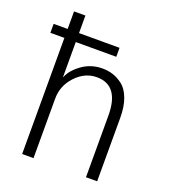

<svg xmlns="http://www.w3.org/2000/svg" viewBox="-136 -845 833 944"><g transform="rotate(20 280.0 -373.0)"><path d="M15.6 -607.4V-654.3H88.9V-746.1H148.4V-654.3H360.4V-607.4H148.4V-423.8H149.4Q165 -463.9 211.4 -497.1Q257.8 -530.3 317.4 -530.3Q345.7 -530.3 371.1 -522.5Q396.5 -514.6 422.9 -495.1Q449.2 -475.6 465.3 -433.6Q481.4 -391.6 481.4 -332V0H422.9V-322.3Q422.9 -480.5 305.7 -480.5Q243.2 -480.5 195.3 -429.2Q147.5 -377.9 148.4 -308.6V0H88.9V-607.4Z"/></g></svg>

Font: Gothic A1 Light
Style: Regular
Weight: 300
Version: Version 2.50